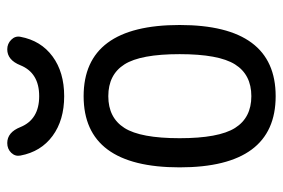

<svg xmlns="http://www.w3.org/2000/svg" viewBox="-148 -638 795 540"><g transform="rotate(-90 250.0 -367.5)"><path d="M336.9 -708Q351.6 -745.1 381.8 -745.1Q397.5 -745.1 408.7 -733.9Q419.9 -722.7 417 -708Q406.2 -650.4 361.8 -617.7Q317.4 -585 250 -585Q182.6 -585 138.2 -617.7Q93.8 -650.4 83 -708Q80.1 -722.7 90.8 -733.9Q101.6 -745.1 118.2 -745.1Q148.4 -745.1 163.1 -708Q184.6 -655.3 250 -655.3Q315.4 -655.3 336.9 -708ZM339.4 -415.5Q310.5 -460.9 250 -460.9Q189.5 -460.9 160.6 -415.5Q131.8 -370.1 131.8 -260.3Q131.8 -150.4 160.6 -104.5Q189.5 -58.6 250 -58.6Q310.5 -58.6 339.4 -104.5Q368.2 -150.4 368.2 -260.3Q368.2 -370.1 339.4 -415.5ZM450.2 -260.3Q450.2 9.8 250 9.8Q49.8 9.8 49.8 -260.3Q49.8 -530.3 250 -530.3Q450.2 -530.3 450.2 -260.3Z"/></g></svg>

Font: Rounded-X Mgen+ 1m regular
Style: Regular
Weight: 400
Designer: [Source Han Sans]
Ryoko NISHIZUKA  (kana & ideographs); Paul D. Hunt (Latin, Greek & Cyrillic); Wenlong ZHANG  (bopomofo
Version: Version 1.059.20150602